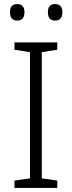

<svg xmlns="http://www.w3.org/2000/svg" viewBox="-20 -922 351 942"><path d="M261 0H51V-36L127 -47V-666L51 -678V-714H261V-678L185 -666V-47L261 -36ZM29 -862Q29 -902 64 -902Q100 -902 100 -862Q100 -821 64 -821Q29 -821 29 -862ZM215 -862Q215 -902 250 -902Q286 -902 286 -862Q286 -821 250 -821Q215 -821 215 -862Z"/></svg>

Font: Noto Sans Arabic Light
Style: Regular
Weight: 300
Designer: Monotype Design Team, Nadine Chahine, Nizar Qandah and Khaled Hosny
Foundry: Monotype Imaging Inc.
Version: Version 2.012; ttfautohint (v1.8.4.7-5d5b)